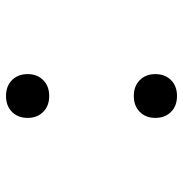

<svg xmlns="http://www.w3.org/2000/svg" viewBox="-5 -595 610 640"><g transform="rotate(90 300.0 -275.0)"><path d="M300 -416Q267 -416 247 -436Q227 -456 227 -488Q227 -520 247 -540Q267 -560 300 -560Q333 -560 353 -540Q373 -520 373 -488Q373 -456 353 -436Q333 -416 300 -416ZM300 10Q267 10 247 -10Q227 -30 227 -62Q227 -94 247 -114Q267 -134 300 -134Q333 -134 353 -114Q373 -94 373 -62Q373 -30 353 -10Q333 10 300 10Z"/></g></svg>

Font: JetBrains Mono NL Thin
Style: Regular
Weight: 100
Monospace: yes
Designer: Philipp Nurullin, Konstantin Bulenkov
Foundry: JetBrains
Version: Version 2.305; ttfautohint (v1.8.4.7-5d5b)